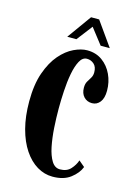

<svg xmlns="http://www.w3.org/2000/svg" viewBox="-106 -722 556 791"><g transform="rotate(15 172.0 -327.0)"><path d="M198 10.5Q163 10.5 131.8 -8.2Q100.5 -27 76.5 -62.8Q52.5 -98.5 39 -149.5Q25.5 -200.5 25.5 -264.5Q25.5 -336.5 43.2 -387Q61 -437.5 88.2 -469Q115.5 -500.5 146.2 -515Q177 -529.5 202.5 -529.5Q240 -529.5 267.2 -509.8Q294.5 -490 309.2 -458.2Q324 -426.5 324 -389.5Q324 -357.5 310.8 -340.8Q297.5 -324 277 -324Q255.5 -324 242 -338.5Q228.5 -353 228.5 -377.5Q228.5 -394 234.8 -404.5Q241 -415 247.2 -425Q253.5 -435 253.5 -449Q253.5 -472.5 240.5 -484Q227.5 -495.5 210.5 -495.5Q191.5 -495.5 179.8 -473.5Q168 -451.5 161.5 -416.8Q155 -382 152.8 -342.5Q150.5 -303 150.5 -268Q150.5 -227.5 153.2 -185Q156 -142.5 163.2 -106.8Q170.5 -71 184.2 -48.8Q198 -26.5 220 -26.5Q249 -26.5 265.2 -44.2Q281.5 -62 288.5 -83L314 -61.5Q303.5 -34 274.5 -11.8Q245.5 10.5 198 10.5ZM108 -562 182 -665H216.5L289.5 -562H250.5L198.5 -629L147 -562Z"/></g></svg>

Font: Imbue 24pt
Style: Bold
Weight: 700
Designer: Tyler Finck
Foundry: Etcetera Type Company
Version: Version 1.102